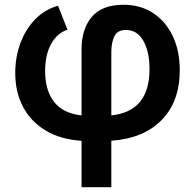

<svg xmlns="http://www.w3.org/2000/svg" viewBox="-20 -576 812 800"><path d="M319.8 204.1V10.7Q231.9 4.9 170.2 -32.2Q108.4 -69.3 75.9 -130.9Q43.5 -192.4 43.5 -272.5Q43.5 -337.4 64.7 -395.3Q85.9 -453.1 125.7 -494.6Q165.5 -536.1 221.7 -552.2L261.2 -452.1Q218.3 -438.5 193.1 -393.1Q168 -347.7 168 -279.8Q168 -199.7 205.3 -151.6Q242.7 -103.5 319.8 -95.2V-371.6Q319.8 -454.6 362.3 -505.4Q404.8 -556.2 494.6 -556.2Q564.9 -556.2 617.7 -521.7Q670.4 -487.3 699.7 -425.8Q729 -364.3 729 -283.2Q729 -153.3 653.8 -76.2Q578.6 1 443.8 10.3V204.1ZM443.8 -95.2Q603 -111.8 603 -287.6Q603 -360.4 577.4 -405.8Q551.8 -451.2 504.4 -451.2Q469.2 -451.2 456.5 -424.6Q443.8 -397.9 443.8 -358.9Z"/></svg>

Font: Inter-SemiBold
Style: Regular
Weight: 600
Designer: Rasmus Andersson
Foundry: rsms
Version: Version 4.000;git-a52131595